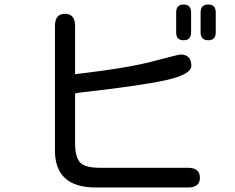

<svg xmlns="http://www.w3.org/2000/svg" viewBox="-20 -804 1040 849"><path d="M657 -533Q770 -563 778 -563Q826 -563 826 -513Q826 -474 711 -449Q596 -424 336 -395L312 -391V-165Q314 -104 336 -84Q357 -62 424 -62H812Q864 -62 864 -18Q864 25 812 25H405Q218 26 223 -148V-689Q223 -743 267 -743Q312 -743 312 -689V-476Q545 -503 657 -533ZM759 -749Q759 -784 792 -784Q825 -784 825 -749V-661Q825 -626 792 -626Q759 -626 759 -661ZM867 -749Q867 -784 901 -784Q934 -784 934 -749V-661Q934 -626 901 -626Q867 -626 867 -661Z"/></svg>

Font: 寒蝉全圆体
Style: Regular
Weight: 400
Designer: Warren2060
      Designed by Motoya company      

      [Varela Round]
      Joe Prince(Latin component); Avraham Cornf
Foundry: ChillType
Version: Version 3.200